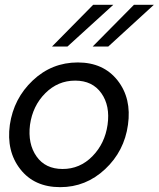

<svg xmlns="http://www.w3.org/2000/svg" viewBox="-20 -770 661 800"><path d="M368.2 -750H452.1L261.2 -576.2H196.8ZM538.1 -750H621.1L431.2 -576.2H366.2ZM231 9.8Q123 9.8 64.5 -65.2Q5.9 -140.1 21 -250Q37.1 -359.9 116.5 -434.8Q195.8 -509.8 304.2 -509.8Q411.1 -509.8 470 -434.8Q528.8 -359.9 513.2 -250Q498 -140.1 418 -65.2Q337.9 9.8 231 9.8ZM428.2 -250Q439.5 -329.1 402.3 -381.6Q365.2 -434.1 293.2 -434.1Q221.2 -434.1 168.7 -381.6Q116.2 -329.1 105 -250Q95.2 -170.9 132.1 -118.4Q168.9 -65.9 241 -65.9Q313 -65.9 365 -118.9Q417 -171.9 428.2 -250Z"/></svg>

Font: Oakes Grotesk
Style: Italic
Weight: 400
Designer: Samuel Oakes
Foundry: Samuel Oakes
Version: Version 1.0 | wf-rip DC20170320